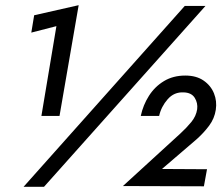

<svg xmlns="http://www.w3.org/2000/svg" viewBox="-20 -722 864 742"><path d="M694 -699 71 0H150L774 -699ZM101 -596 198 -621 140 -274H210L284 -702L112 -663ZM455 -3 768 -2 780 -68 606 -69 740 -184Q767 -208 788 -236Q809 -264 814 -298Q819 -331 807 -361Q795 -391 767 -410.5Q739 -430 696 -430Q649 -430 613.5 -408.5Q578 -387 555.5 -351.5Q533 -316 524 -274H595Q603 -310 628 -338.5Q653 -367 690 -365Q720 -364 732.5 -344Q745 -324 742 -300Q738 -273 719 -250Q700 -227 677 -206Z"/></svg>

Font: Jost* 500 Medium Italic
Style: Italic
Weight: 500
Italic angle: -10°
Version: Version 3.200; ttfautohint (v0.97) -l 8 -r 50 -G 200 -x 14 -